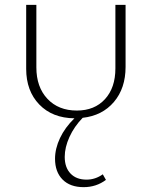

<svg xmlns="http://www.w3.org/2000/svg" viewBox="-20 -482 626 792"><path d="M498 -462V-206Q498 -118 450 -61.5Q402 -5 321 4Q286 40 266.5 83Q247 126 247 165Q247 209 271 234Q295 259 337 259Q373 259 404 237L417 260Q377 290 325 290Q269 290 238 258.5Q207 227 207 173Q207 131 227.5 87.5Q248 44 287 6Q196 5 142 -51Q88 -107 88 -198V-462H130V-204Q130 -123 175.5 -74.5Q221 -26 297 -26Q370 -26 413 -73Q456 -120 456 -200V-462Z"/></svg>

Font: Ysabeau SC Light
Style: Regular
Weight: 300
Designer: Christian Thalmann (Catharsis Fonts)
Version: Version 0.003